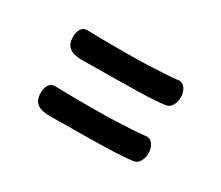

<svg xmlns="http://www.w3.org/2000/svg" viewBox="-57 -482 541 470"><g transform="rotate(30 213.0 -247.0)"><path d="M343.8 -137.7Q333 -135.7 311 -134.3Q289.1 -132.8 261.7 -132.3Q234.4 -131.8 205.1 -131.3Q175.8 -130.9 150.4 -130.9Q131.8 -130.9 115.7 -130.4Q99.6 -129.9 87.4 -132.8Q75.2 -135.7 68.4 -144Q61.5 -152.3 61.5 -169.9Q61.5 -181.6 66.9 -190.9Q72.3 -200.2 84 -200.2Q95.7 -200.2 110.4 -199.7Q125 -199.2 142.6 -199.2Q168 -199.2 196.3 -199.2Q224.6 -199.2 251.5 -200.2Q278.3 -201.2 302.2 -202.6Q326.2 -204.1 341.8 -206.1Q353.5 -204.1 358.9 -193.8Q364.3 -183.6 364.3 -171.9Q364.3 -160.2 358.9 -149.9Q353.5 -139.6 343.8 -137.7ZM343.8 -295.9Q333 -293.9 311 -292.5Q289.1 -291 261.7 -290.5Q234.4 -290 205.1 -289.6Q175.8 -289.1 150.4 -289.1Q131.8 -289.1 115.7 -288.6Q99.6 -288.1 87.4 -291Q75.2 -293.9 68.4 -302.2Q61.5 -310.5 61.5 -328.1Q61.5 -339.8 66.9 -349.1Q72.3 -358.4 84 -358.4Q95.7 -358.4 110.4 -357.9Q125 -357.4 142.6 -357.4Q168 -357.4 196.3 -357.4Q224.6 -357.4 251.5 -358.4Q278.3 -359.4 302.2 -360.8Q326.2 -362.3 341.8 -364.3Q353.5 -362.3 358.9 -352.1Q364.3 -341.8 364.3 -330.1Q364.3 -318.4 358.9 -308.1Q353.5 -297.9 343.8 -295.9Z"/></g></svg>

Font: Gamja Flower
Style: Regular
Weight: 400
Designer: YoonDesign Inc.
Foundry: YoonDesign Inc.
Version: Version 3.00;build 20171102